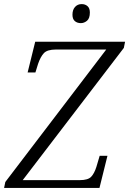

<svg xmlns="http://www.w3.org/2000/svg" viewBox="-43 -918 631 938"><path d="M-23 0 -17 -29 476 -676H230Q188 -676 171.5 -658.5Q155 -641 143 -606L130 -564H92L129 -714H568L562 -684L68 -38H347Q387 -38 402.5 -54.5Q418 -71 428 -103L444 -157H482L443 0ZM352 -805Q334 -805 322.5 -815Q311 -825 311 -846Q311 -870 323.5 -884Q336 -898 356 -898Q373 -898 384.5 -888Q396 -878 396 -857Q396 -828 382 -816.5Q368 -805 352 -805Z"/></svg>

Font: Noto Serif SemiCondensed Light
Style: Italic
Weight: 300
Width: 4
Italic angle: -12°
Designer: Monotype Design Team
Foundry: Monotype Imaging Inc.
Version: Version 2.013; ttfautohint (v1.8.4.7-5d5b)